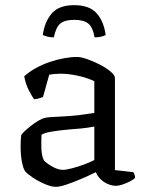

<svg xmlns="http://www.w3.org/2000/svg" viewBox="-20 -721 573 745"><path d="M196 4Q179 4 153.5 -7Q128 -18 106.5 -32.5Q85 -47 78 -56Q70 -66 65 -93Q60 -120 60 -152Q60 -164 60.5 -174.5Q61 -185 62 -195Q63 -200 73.5 -210Q84 -220 99 -232Q114 -244 129.5 -253Q145 -262 156 -264Q165 -266 182.5 -267Q200 -268 222 -269Q236 -270 252 -271Q268 -272 284.5 -274Q301 -276 316.5 -278.5Q332 -281 346 -283V-406Q316 -420 280.5 -427.5Q245 -435 216 -435Q204 -435 192.5 -434Q181 -433 171 -431L147 -345Q143 -344 135 -340.5Q127 -337 112 -336Q103 -349 91 -372.5Q79 -396 74 -425Q94 -443 119.5 -457Q145 -471 173 -480.5Q201 -490 228.5 -495Q256 -500 279 -500Q294 -500 318.5 -491.5Q343 -483 368 -470Q393 -457 409.5 -443Q426 -429 426 -418V-61L497 -53Q499 -51 501.5 -45Q504 -39 504 -31Q498 -24 484 -17Q470 -10 455.5 -5Q441 0 430 0Q415 0 398.5 -7Q382 -14 370 -26Q358 -38 352 -53Q326 -40 295.5 -27Q265 -14 238.5 -5Q212 4 196 4ZM224 -62Q236 -62 259.5 -68Q283 -74 307 -83Q331 -92 346 -100V-230Q320 -225 294.5 -222.5Q269 -220 241 -218Q210 -215 181.5 -210.5Q153 -206 141 -198Q140 -176 140.5 -147.5Q141 -119 150 -99Q161 -87 183 -74.5Q205 -62 224 -62ZM268 -701Q327 -701 355 -669.5Q383 -638 390 -585Q385 -582 373.5 -579Q362 -576 347 -576Q340 -616 322 -630Q304 -644 268 -644Q232 -644 214.5 -630Q197 -616 189 -576Q174 -576 163.5 -579Q153 -582 146 -585Q153 -636 180.5 -668.5Q208 -701 268 -701Z"/></svg>

Font: Texturina 12pt Light
Style: Regular
Weight: 300
Designer: Guillermo Torres Carreño
Foundry: Omnibus-Type
Version: Version 1.002